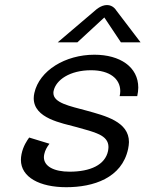

<svg xmlns="http://www.w3.org/2000/svg" viewBox="-20 -737 615 773"><path d="M400 -666.7 466.7 -566.7H545.8L447.5 -695.8C447.5 -695.8 435.8 -716.7 410.8 -716.7C385.8 -716.7 364.2 -695.8 364.2 -695.8L212.5 -566.7H291.7ZM360 -516.7C243.3 -516.7 138.3 -453.3 118.3 -362.5C116.7 -355 115.8 -348.3 115.8 -341.7C115.8 -260 228.3 -241.7 289.2 -225C359.2 -205 416.7 -194.2 416.7 -145C416.7 -140 415.8 -135 415 -129.2C403.3 -73.3 344.2 -45.8 260 -45.8C198.3 -45.8 156.7 -66.7 156.7 -104.2C156.7 -108.3 157.5 -112.5 158.3 -116.7C161.7 -131.7 168.3 -144.2 179.2 -158.3L97.5 -183.3C89.2 -171.7 73.3 -149.2 66.7 -116.7C65 -108.3 64.2 -100.8 64.2 -93.3C64.2 -23.3 140 16.7 246.7 16.7C355.8 16.7 470.8 -20 495.8 -137.5C497.5 -147.5 499.2 -155.8 499.2 -165C499.2 -247.5 403.3 -270.8 328.3 -291.7C260.8 -310 195 -322.5 195 -362.5C195 -365 195 -367.5 195.8 -370.8C205 -415 260.8 -454.2 346.7 -454.2C422.5 -454.2 464.2 -419.2 464.2 -370C464.2 -363.3 463.3 -356.7 461.7 -350H532.5C535 -361.7 536.7 -373.3 536.7 -384.2C536.7 -467.5 463.3 -516.7 360 -516.7Z"/></svg>

Font: BoonHome
Style: Book Oblique
Weight: 400
Italic angle: -12°
Designer: Sungsit Sawaiwan
Foundry: Sungsit Sawaiwan
Version: Version 0.2